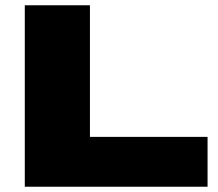

<svg xmlns="http://www.w3.org/2000/svg" viewBox="-20 -708 826 728"><path d="M74 0V-688H321V-189H767V0Z"/></svg>

Font: Archivo Expanded Black
Style: Regular
Weight: 900
Width: 7
Designer: Hector Gatti
Foundry: Omnibus-Type
Version: Version 2.001